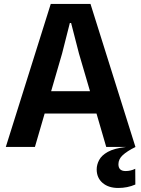

<svg xmlns="http://www.w3.org/2000/svg" viewBox="-20 -747 718 976"><path d="M9.5 0 238 -727H440L668.5 0H520L470.5 -170H207L157.5 0ZM295.5 -474.5 240 -283.5H437.5L381.5 -474.5L341.5 -630H335ZM581 208.5Q531.5 208.5 501.5 182.8Q471.5 157 471.5 114Q471.5 90.5 483.8 66.8Q496 43 528.2 25Q560.5 7 620.5 0H669Q625.5 21.5 603.8 41.8Q582 62 582 88Q582 122.5 618.5 122.5Q644.5 122.5 667.5 111L668 191Q628 208.5 581 208.5Z"/></svg>

Font: Spline Sans SemiBold
Style: Regular
Weight: 600
Designer: Eben Sorkin, Mirko Velimirovic
Foundry: Sorkin Type
Version: Version 1.000; ttfautohint (v1.8.3)